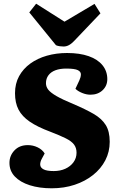

<svg xmlns="http://www.w3.org/2000/svg" viewBox="-20 -1002 640 1036"><path d="M572 -237Q572 -183 548.5 -137.5Q525 -92 482.5 -58Q440 -24 383 -5Q326 14 259 14Q192 14 140.5 -2.5Q89 -19 60 -49.5Q31 -80 31 -123Q31 -162 58 -190.5Q85 -219 130 -219Q158 -219 183 -207Q208 -195 221 -174L206 -146Q196 -128 197 -112.5Q198 -97 215.5 -88Q233 -79 270 -79Q305 -79 332.5 -91.5Q360 -104 376.5 -126.5Q393 -149 393 -178Q393 -204 379.5 -222Q366 -240 335 -255.5Q304 -271 252 -291Q182 -317 140.5 -345.5Q99 -374 80 -410.5Q61 -447 61 -499Q61 -551 83 -591Q105 -631 143.5 -659Q182 -687 233 -701.5Q284 -716 342 -716Q410 -716 458.5 -699Q507 -682 533 -650Q559 -618 559 -575Q559 -539 533.5 -515Q508 -491 468 -491Q446 -491 423 -500.5Q400 -510 387 -523L408 -568Q416 -585 416.5 -600Q417 -615 400 -623.5Q383 -632 337 -632Q304 -632 279.5 -623Q255 -614 241.5 -596Q228 -578 228 -553Q228 -534 240.5 -518Q253 -502 285 -483.5Q317 -465 375 -441Q441 -413 485 -387.5Q529 -362 550.5 -327.5Q572 -293 572 -237ZM138 -935 175 -982 328 -885 490 -981 522 -930 381 -782Q366 -766 352 -758.5Q338 -751 323 -751Q314 -751 302.5 -752.5Q291 -754 282 -758Z"/></svg>

Font: Literata ExtraBold
Style: Italic
Weight: 800
Italic angle: -2°
Designer: Latin by Veronika Burian and Jose Scaglione. Greek by Irene Vlachou. Cyrillic by Vera Evstafieva
Foundry: TypeTogether
Version: Version 3.002